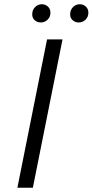

<svg xmlns="http://www.w3.org/2000/svg" viewBox="-20 -886 437 906"><path d="M62 0 202 -700H275L135 0ZM351 -780Q335 -780 323 -790.5Q311 -801 311 -818Q311 -839 324.5 -852.5Q338 -866 356 -866Q373 -866 385 -855Q397 -844 397 -826Q397 -806 383.5 -793Q370 -780 351 -780ZM173 -780Q156 -780 144 -790.5Q132 -801 132 -818Q132 -839 145.5 -852.5Q159 -866 177 -866Q194 -866 206 -855Q218 -844 218 -826Q218 -806 204.5 -793Q191 -780 173 -780Z"/></svg>

Font: Montserrat
Style: Italic
Weight: 400
Italic angle: -11.3°
Designer: Julieta Ulanovsky
Foundry: Julieta Ulanovsky
Version: Version 9.000; ttfautohint (v1.8.4.7-5d5b)